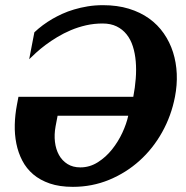

<svg xmlns="http://www.w3.org/2000/svg" viewBox="-20 -706 719 742"><path d="M202.6 -258.8 194.8 -217.8Q189 -186 192.4 -157.5Q195.8 -128.9 208 -106.9Q220.2 -85 241 -72Q261.7 -59.1 290.5 -59.1Q326.7 -59.1 357.9 -78.9Q389.2 -98.6 413.1 -128.7Q437 -158.7 453.1 -193.6Q469.2 -228.5 475.6 -258.8ZM656.2 -332Q642.1 -258.8 606.7 -195.3Q571.3 -131.8 519.3 -85Q467.3 -38.1 401.6 -11Q335.9 16.1 261.7 16.1Q210.4 16.1 172.6 3.2Q134.8 -9.8 108.4 -32.2Q82 -54.7 66.2 -85.2Q50.3 -115.7 43.2 -151.1Q36.1 -186.5 37.1 -224.6Q38.1 -262.7 45.4 -300.8L51.3 -332H495.1Q502 -367.7 504.6 -402.3Q507.3 -437 504.6 -468.5Q502 -500 493.4 -526.9Q484.9 -553.7 469.2 -573.2Q453.6 -592.8 430.7 -604Q407.7 -615.2 376.5 -615.2Q343.3 -615.2 312.5 -608.2Q281.7 -601.1 253.9 -589.4Q226.1 -577.6 201.4 -562.7Q176.8 -547.9 156.2 -532.5Q135.7 -517.1 119.6 -502.4Q103.5 -487.8 92.8 -477.1L112.8 -581.1Q143.1 -609.9 183.1 -633.3Q200.2 -643.1 220.9 -652.6Q241.7 -662.1 266.4 -669.4Q291 -676.8 318.8 -681.4Q346.7 -686 377.9 -686Q433.1 -686 477.8 -672.4Q522.5 -658.7 556.2 -634.5Q589.8 -610.4 613 -576.9Q636.2 -543.5 648.7 -504.2Q661.1 -464.8 663.1 -421.1Q665 -377.4 656.2 -332Z"/></svg>

Font: Charis SIL CyrE
Style: Bold Italic
Weight: 700
Italic angle: -11°
Foundry: SIL International
Version: Version 5.000